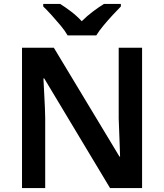

<svg xmlns="http://www.w3.org/2000/svg" viewBox="-20 -957 835 977"><path d="M703 0H540L205 -558H201Q203 -512 206 -460.5Q209 -409 210 -357V0H92V-714H254L588 -160H591Q590 -188 589 -220.5Q588 -253 586.5 -287.5Q585 -322 584 -354V-714H703ZM324 -777Q311 -800 288.5 -827Q266 -854 242.5 -880Q219 -906 200 -924V-937H286Q312 -921 341.5 -898.5Q371 -876 396 -849Q423 -876 453 -898.5Q483 -921 509 -937H595V-924Q577 -906 553 -880Q529 -854 506.5 -827Q484 -800 470 -777Z"/></svg>

Font: Noto Sans Adlam Unjoined SemiBold
Style: Regular
Weight: 600
Version: Version 3.001